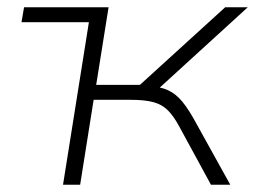

<svg xmlns="http://www.w3.org/2000/svg" viewBox="-20 -507 703 527"><path d="M153 0 224 -446H39L46 -487H278L244 -274H364L598 -487H660L408 -257L387 -271Q420 -269 441 -259.5Q462 -250 480 -228.5Q498 -207 520 -166L612 0H559L473 -158Q457 -188 441 -204Q425 -220 401.5 -226.5Q378 -233 339 -233H237L200 0Z"/></svg>

Font: Nunito Sans 10pt SemiExpanded ExtraLight
Style: Italic
Weight: 250
Width: 6
Italic angle: -9°
Designer: Vernon Adams
Foundry: Vernon Adams
Version: Version 3.101;gftools[0.9.27]